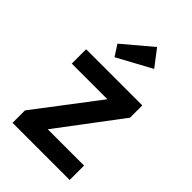

<svg xmlns="http://www.w3.org/2000/svg" viewBox="-233 -881 972 972"><g transform="rotate(45 253.0 -394.5)"><path d="M50 0V-89L305 -424H50V-527H452V-439L199 -103H459V0ZM180 -600 142 -659 296 -789 364 -700Z"/></g></svg>

Font: Readex Pro Medium
Style: Regular
Weight: 500
Designer: Bonnie Shaver-Troup, Thomas Jockin
Foundry: Lexend
Version: Version 1.204; ttfautohint (v1.8.4.7-5d5b)